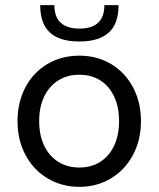

<svg xmlns="http://www.w3.org/2000/svg" viewBox="-20 -717 616 745"><path d="M48 -247Q48 -320 78.5 -378Q109 -436 163.8 -468.5Q218.5 -501 288 -501Q356.5 -501 411 -468.5Q465.5 -436 496.2 -378Q527 -320 527 -247Q527 -174 496 -115.8Q465 -57.5 410.5 -24.8Q356 8 288 8Q219.5 8 164.8 -24.8Q110 -57.5 79 -115.5Q48 -173.5 48 -247ZM288 -67Q334.5 -67 369.2 -89.2Q404 -111.5 423 -152.2Q442 -193 442 -247Q442 -301.5 423 -342.2Q404 -383 369.2 -405Q334.5 -427 288 -427Q241 -427 205.8 -404.8Q170.5 -382.5 151.2 -341.8Q132 -301 132 -247Q132 -193 151.2 -152.2Q170.5 -111.5 205.8 -89.2Q241 -67 288 -67ZM136 -697H191Q191 -650.5 216.2 -628.2Q241.5 -606 288 -606Q385 -606 385 -697H440Q440 -625 402 -590.5Q364 -556 288 -556Q211 -556 173.5 -590.8Q136 -625.5 136 -697Z"/></svg>

Font: HK Grotesk
Style: Regular
Weight: 400
Designer: Alfredo Marco Pradil
Foundry: Hanken Design Co.
Version: Version 3.001